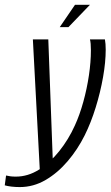

<svg xmlns="http://www.w3.org/2000/svg" viewBox="-89 -658 458 795"><path d="M-7.2 116.6Q-24.9 116.6 -41.2 114.7Q-57.5 112.8 -69.3 109.4L-63.9 68.7Q-55.8 70.7 -46.2 72Q-36.7 73.3 -23.6 73.3Q26.5 73.3 72.2 44.6Q117.8 16 156.3 -32.2Q194.9 -80.4 221 -138.5Q241.3 -182.9 256.1 -236.8Q271 -290.7 279.2 -346.1Q287.4 -401.4 287.4 -449.4Q287.4 -464.8 286.4 -476.5Q285.4 -488.1 283.4 -495H345.4Q348.7 -477.3 348.7 -452.3Q348.7 -401.1 337.7 -338.5Q326.7 -276 307.2 -213.1Q287.8 -150.2 261.8 -97.9Q232.8 -39.4 191.2 9.4Q149.7 58.2 99.5 87.4Q49.4 116.6 -7.2 116.6ZM76.3 55.3 47.1 -495H111L130.5 30.7ZM158.4 -545.7 221.6 -638.2H283.5L194.4 -545.7Z"/></svg>

Font: Alumni Sans Thin
Style: Italic
Weight: 100
Italic angle: -8°
Designer: Robert E. Leuschke
Foundry: Robert E. Leuschke
Version: Version 1.016